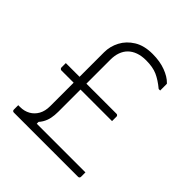

<svg xmlns="http://www.w3.org/2000/svg" viewBox="-195 -855 990 990"><g transform="rotate(45 300.0 -360.0)"><path d="M70 -370H439Q443 -370 445 -368.5Q447 -367 448.5 -365Q450 -363 450 -359Q450 -354 450 -348.5Q450 -343 450 -338Q450 -333 450 -327H81Q78 -327 75.5 -328.5Q73 -330 71.5 -332.5Q70 -335 70 -338Q70 -344 70 -349Q70 -354 70 -359.5Q70 -365 70 -370ZM353 -673Q320 -673 295 -664Q270 -655 253 -638Q237 -622 228.5 -598.5Q220 -575 220 -545Q220 -497 220 -440.5Q220 -384 220 -329.5Q220 -275 220 -231Q220 -187 220 -165Q220 -139 215.5 -117Q211 -95 199 -75Q187 -55 163 -35L185 -85V-23L155 -43Q177 -43 213 -43Q249 -43 288 -43Q327 -43 358 -43Q389 -43 401 -43Q417 -43 442 -43Q467 -43 491.5 -43Q516 -43 528 -43H540Q540 -35 540 -27Q540 -19 540 -11Q540 -6 537 -3Q534 0 529 0Q527 0 502.5 0Q478 0 440.5 0Q403 0 360.5 0Q318 0 279.5 0Q241 0 214 0Q187 0 181 0H169Q159 0 136.5 0Q114 0 92 0Q70 0 61 0Q56 0 53 -3Q50 -6 50 -11Q50 -15 50 -19Q50 -23 50 -27Q50 -31 50 -35Q50 -39 50 -43H63Q94 -43 118 -56.5Q142 -70 156 -95Q170 -120 170 -156Q170 -176 170 -218Q170 -260 170 -314.5Q170 -369 170 -426Q170 -483 170 -532V-549Q170 -592 190.5 -631Q211 -670 251.5 -695Q292 -720 353 -720Q407 -720 448 -704.5Q489 -689 511 -666Q513 -665 513.5 -663Q514 -661 514 -658Q514 -653 514 -645.5Q514 -638 514 -630Q514 -622 514 -614H503Q467 -644 434.5 -658.5Q402 -673 353 -673Z"/></g></svg>

Font: Recursive Sans Linear Light
Style: Regular
Weight: 300
Version: Version 1.085